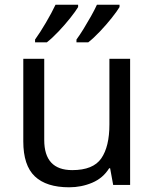

<svg xmlns="http://www.w3.org/2000/svg" viewBox="-20 -786 658 816"><path d="M533 -536V0H461L448 -71H444Q418 -29 372 -9.5Q326 10 274 10Q177 10 128 -36.5Q79 -83 79 -185V-536H168V-191Q168 -63 287 -63Q376 -63 410.5 -113Q445 -163 445 -257V-536ZM488 -756Q478 -739 455 -710Q432 -681 405 -652.5Q378 -624 355 -606H305V-618Q319 -637 335 -663Q351 -689 366.5 -716.5Q382 -744 392 -766H488ZM312 -756Q302 -739 279 -710Q256 -681 229 -652.5Q202 -624 179 -606H129V-618Q150 -647 175 -689.5Q200 -732 216 -766H312Z"/></svg>

Font: Noto Sans Old Italic
Style: Regular
Weight: 400
Designer: Monotype Design Team
Foundry: Monotype Imaging Inc.
Version: Version 2.003; ttfautohint (v1.8.4.7-5d5b)